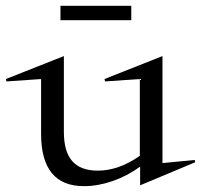

<svg xmlns="http://www.w3.org/2000/svg" viewBox="-50 -618 689 658"><path d="M-29.8 -347.2 168.9 -425.8V-166Q168.9 -98.6 197.5 -65.9Q226.1 -33.2 285.2 -33.2Q356.9 -33.2 429.2 -84V-347.2L310.1 -338.9L308.1 -347.2L506.8 -425.8V-59.1L617.2 -69.8L619.1 -62L430.2 17.1V-46.9Q385.7 -14.6 335.4 2.7Q285.2 20 237.8 20Q90.8 20 90.8 -159.2V-347.2L-27.8 -338.9ZM157.2 -548.8V-598.1H399.9V-548.8Z"/></svg>

Font: Halibut
Style: Regular
Weight: 400
Designer: Matteo Maggi
Foundry: Collletttivo
Version: Version 3.080 | FøM Fix